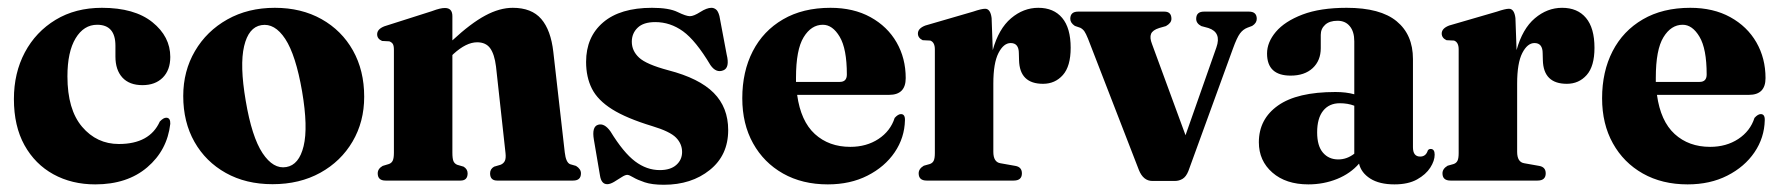

<svg xmlns="http://www.w3.org/2000/svg" viewBox="-20 -474 4670 504"><path d="M427 -324.5Q427 -290 407.2 -270.2Q387.5 -250.5 354 -250.5Q319.5 -250.5 301.2 -270.5Q283 -290.5 283 -325.5V-354Q283 -409 235 -409Q200 -409 178.5 -373.5Q157 -338 157 -273.5Q157 -186.5 195.5 -141.2Q234 -96 292 -96Q373 -96 399.5 -155Q409.5 -165.5 417 -165Q427.5 -164.5 427 -149Q419 -79.5 366.5 -34.8Q314 10 230 10Q168.5 10 120.2 -16.5Q72 -43 44.2 -93Q16.5 -143 16.5 -214Q16.5 -282.5 45.2 -336.5Q74 -390.5 126 -422Q178 -453.5 247.5 -453.5Q333 -453.5 380 -415.8Q427 -378 427 -324.5Z M701.5 -453.5Q771 -453.5 824 -423.8Q877 -394 906.5 -341.5Q936 -289 936 -220Q936 -154.5 905.5 -102.5Q875 -50.5 820.8 -20.5Q766.5 9.5 695.5 9.5Q625.5 9.5 572.8 -20Q520 -49.5 490.5 -101.5Q461 -153.5 461 -222Q461 -287.5 491.8 -340Q522.5 -392.5 576.8 -423Q631 -453.5 701.5 -453.5ZM731.5 -35.5Q765 -41 777 -90.5Q789 -140 773 -234Q756.5 -329.5 728.8 -371.8Q701 -414 666 -408Q632.5 -402.5 620.8 -352.8Q609 -303 625 -209.5Q641 -114.5 669.2 -72Q697.5 -29.5 731.5 -35.5Z M1167.5 -431.5V-368Q1216 -413 1253.8 -433.2Q1291.5 -453.5 1326 -453.5Q1375.5 -453.5 1400.8 -424.2Q1426 -395 1432.5 -337.5L1462.5 -74Q1465.5 -47.5 1476.5 -43L1492 -38.5Q1505 -30.5 1505 -19Q1505 0 1484.5 0H1285Q1266.5 0 1266.5 -19Q1266.5 -30.5 1277 -36.5L1294 -41.5Q1301.5 -44.5 1305 -51.2Q1308.5 -58 1307 -72L1282 -299.5Q1278 -331.5 1266.8 -347.2Q1255.5 -363 1232.5 -363Q1204 -363 1170.5 -332.5L1167.5 -329.5V-73.5Q1167.5 -58 1170.2 -51.2Q1173 -44.5 1180 -41.5L1197 -36.5Q1207.5 -30 1207.5 -19Q1207.5 0 1189 0H992Q971.5 0 971.5 -19Q971.5 -31 984.5 -38.5L1001 -43.5Q1008 -46 1011 -52.5Q1014 -59 1014 -73V-343Q1014 -354 1011.2 -358.5Q1008.5 -363 1002 -365.5L983 -366.5Q970 -372 970 -384Q970 -397.5 989 -405L1113 -444.5Q1126.5 -449.5 1134 -451.2Q1141.5 -453 1148 -453Q1167.5 -453 1167.5 -431.5Z M1712 -27.5Q1740 -27.5 1755.2 -41Q1770.5 -54.5 1770.5 -75Q1770.5 -96.5 1754.5 -112.8Q1738.5 -129 1692 -143Q1624.5 -163.5 1586.8 -187.2Q1549 -211 1533.8 -241.2Q1518.5 -271.5 1518.5 -311.5Q1518.5 -377 1563.2 -415.2Q1608 -453.5 1691.5 -453.5Q1736 -453.5 1758.5 -442.5Q1781 -431.5 1791 -431.5Q1801 -431.5 1818.2 -442.5Q1835.5 -453.5 1847.5 -453.5Q1854 -453.5 1859.5 -449.2Q1865 -445 1868.5 -432L1887.5 -331Q1896 -296.5 1879 -289.5Q1860 -281.5 1845 -303Q1806.5 -367.5 1773 -391.8Q1739.5 -416 1700 -416Q1669 -416 1653.8 -401.2Q1638.5 -386.5 1638.5 -364.5Q1638.5 -340.5 1657.5 -322.8Q1676.5 -305 1734.5 -289.5Q1815.5 -268.5 1853.5 -230.2Q1891.5 -192 1891.5 -132.5Q1891.5 -66.5 1843.2 -27.8Q1795 11 1722.5 11Q1691.5 11 1672.2 4.5Q1653 -2 1642.2 -8.5Q1631.5 -15 1626.5 -15Q1621 -15 1611.5 -8.8Q1602 -2.5 1591.8 3.5Q1581.5 9.5 1574 9.5Q1558.5 9.5 1555 -13L1539 -107Q1533 -141.5 1550 -146.5Q1566.5 -151.5 1582.5 -129Q1616.5 -73.5 1647 -50.5Q1677.5 -27.5 1712 -27.5Z M2357.5 -269Q2357.5 -225 2314 -225H2072.5Q2082 -156 2119 -122.2Q2156 -88.5 2212 -88.5Q2254.5 -88.5 2286 -109.2Q2317.5 -130 2328.5 -164.5Q2337.5 -174.5 2345 -174.5Q2356 -174.5 2355.5 -158.5Q2354.5 -112.5 2328.5 -74.2Q2302.5 -36 2257.2 -13Q2212 10 2153 10Q2086 10 2035.5 -18.5Q1985 -47 1956.8 -97.8Q1928.5 -148.5 1928.5 -216Q1928.5 -286 1956 -339.5Q1983.5 -393 2035.5 -423.2Q2087.5 -453.5 2160 -453.5Q2220.5 -453.5 2265 -429Q2309.5 -404.5 2333.5 -362.8Q2357.5 -321 2357.5 -269ZM2069.5 -270Q2069.5 -264 2069.5 -259H2184.5Q2203 -259 2203 -278.5Q2203 -346 2184.2 -377.5Q2165.5 -409 2140 -409Q2109.5 -409 2089.5 -376.2Q2069.5 -343.5 2069.5 -270Z M2583 -426.5 2586 -342.5Q2601.5 -398.5 2634 -426Q2666.5 -453.5 2705.5 -453.5Q2746 -453.5 2768.2 -427Q2790.5 -400.5 2790.5 -348.5Q2790.5 -300 2770 -277Q2749.5 -254 2718 -254Q2656.5 -254 2655 -316L2654.5 -334Q2654.5 -361 2633 -361Q2614.5 -361 2601 -334.8Q2587.5 -308.5 2587.5 -254.5V-75.5Q2587.5 -48.5 2606 -45.5L2645.5 -38.5Q2662.5 -35.5 2662.5 -19Q2662.5 0 2641 0H2412.5Q2391.5 0 2391.5 -19Q2391.5 -31 2405 -39L2421 -43.5Q2428 -46 2431 -52.2Q2434 -58.5 2434 -72V-344.5Q2434 -363 2422 -367.5L2402 -368.5Q2389.5 -374.5 2389.5 -386Q2389.5 -399.5 2409 -407L2534.5 -443.5Q2556.5 -451 2566 -451Q2580 -451 2583 -426.5Z M3064 1H3005Q2981 1 2969.5 -28L2836 -372.5Q2830.5 -386 2826.5 -391.8Q2822.5 -397.5 2816 -401L2801.5 -406Q2789.5 -414 2789.5 -424.5Q2789.5 -443.5 2810 -443.5H3036.5Q3055 -443.5 3055 -424.5Q3055 -413.5 3040.5 -405.5L3023 -400.5Q3005.5 -395 3001.5 -385Q2997.5 -375 3004 -358.5L3092 -119L3173 -349.5Q3187 -389 3152 -400.5L3133.5 -405.5Q3120 -412.5 3120 -424.5Q3120 -443.5 3140.5 -443.5H3258.5Q3279 -443.5 3279 -424.5Q3279 -413.5 3267 -406L3255 -401.5Q3243 -397 3235 -386.2Q3227 -375.5 3216.5 -346.5L3099.5 -25Q3093.5 -10 3084.2 -4.5Q3075 1 3064 1Z M3284.5 -100.5Q3284.5 -161.5 3334.8 -197Q3385 -232.5 3485.5 -232.5Q3513.5 -232.5 3535 -226.5V-365.5Q3535 -391 3523.2 -405.2Q3511.5 -419.5 3491 -419.5Q3470 -419.5 3458.5 -409Q3447 -398.5 3447 -382.5V-347.5Q3447 -315 3425.8 -295.2Q3404.5 -275.5 3368 -275.5Q3306 -275.5 3306 -333.5Q3306 -363 3329.2 -390.5Q3352.5 -418 3399 -435.8Q3445.5 -453.5 3515 -453.5Q3603.5 -453.5 3646.2 -418.2Q3689 -383 3689 -319V-87.5Q3689 -63 3708 -63Q3723 -63 3728 -79Q3730.5 -83 3735.5 -83Q3746 -83 3746 -68Q3746 -52 3734.5 -34Q3723 -16 3699.8 -3Q3676.5 10 3640.5 10Q3601 10 3577 -5.2Q3553 -20.5 3547.5 -44.5Q3525 -18.5 3489.8 -4.2Q3454.5 10 3414.5 10Q3355.5 10 3320 -21Q3284.5 -52 3284.5 -100.5ZM3437.5 -126.5Q3437.5 -91 3452.8 -73.2Q3468 -55.5 3493 -55.5Q3515.5 -55.5 3535 -70.5V-196.5Q3518 -203 3497 -203Q3469 -203 3453.2 -183.2Q3437.5 -163.5 3437.5 -126.5Z M3958 -426.5 3961 -342.5Q3976.5 -398.5 4009 -426Q4041.5 -453.5 4080.5 -453.5Q4121 -453.5 4143.2 -427Q4165.5 -400.5 4165.5 -348.5Q4165.5 -300 4145 -277Q4124.5 -254 4093 -254Q4031.5 -254 4030 -316L4029.5 -334Q4029.5 -361 4008 -361Q3989.5 -361 3976 -334.8Q3962.5 -308.5 3962.5 -254.5V-75.5Q3962.5 -48.5 3981 -45.5L4020.5 -38.5Q4037.5 -35.5 4037.5 -19Q4037.5 0 4016 0H3787.5Q3766.5 0 3766.5 -19Q3766.5 -31 3780 -39L3796 -43.5Q3803 -46 3806 -52.2Q3809 -58.5 3809 -72V-344.5Q3809 -363 3797 -367.5L3777 -368.5Q3764.5 -374.5 3764.5 -386Q3764.5 -399.5 3784 -407L3909.5 -443.5Q3931.5 -451 3941 -451Q3955 -451 3958 -426.5Z M4614.5 -269Q4614.5 -225 4571 -225H4329.5Q4339 -156 4376 -122.2Q4413 -88.5 4469 -88.5Q4511.5 -88.5 4543 -109.2Q4574.5 -130 4585.5 -164.5Q4594.5 -174.5 4602 -174.5Q4613 -174.5 4612.5 -158.5Q4611.5 -112.5 4585.5 -74.2Q4559.5 -36 4514.2 -13Q4469 10 4410 10Q4343 10 4292.5 -18.5Q4242 -47 4213.8 -97.8Q4185.5 -148.5 4185.5 -216Q4185.5 -286 4213 -339.5Q4240.5 -393 4292.5 -423.2Q4344.5 -453.5 4417 -453.5Q4477.5 -453.5 4522 -429Q4566.5 -404.5 4590.5 -362.8Q4614.5 -321 4614.5 -269ZM4326.5 -270Q4326.5 -264 4326.5 -259H4441.5Q4460 -259 4460 -278.5Q4460 -346 4441.2 -377.5Q4422.5 -409 4397 -409Q4366.5 -409 4346.5 -376.2Q4326.5 -343.5 4326.5 -270Z"/></svg>

Font: Fraunces 144pt S050
Style: Bold
Weight: 700
Version: Version 1.000; ttfautohint (v1.8.3)